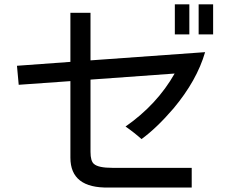

<svg xmlns="http://www.w3.org/2000/svg" viewBox="-20 -838 1040 867"><path d="M388.7 -478.5V-152.3Q388.7 -110.4 404.3 -97.7Q423.8 -80.1 487.3 -80.1H845.7V8.8H471.7Q297.9 12.7 297.9 -126V-471.7L64.5 -455.1L56.6 -541L297.9 -558.6V-780.3H388.7V-565.4L906.2 -602.5Q869.1 -474.6 763.7 -348.6Q687.5 -259.8 619.1 -210Q585 -240.2 546.9 -266.6Q689.5 -366.2 768.6 -505.9ZM835 -818.4V-682.6H769.5V-818.4ZM942.4 -818.4V-682.6H877V-818.4Z"/></svg>

Font: MotoyaLCedar
Style: W3 mono
Weight: 400
Version: Version 1.01